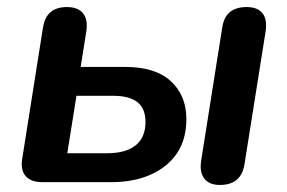

<svg xmlns="http://www.w3.org/2000/svg" viewBox="-20 -517 816 545"><path d="M100 0Q68 0 53 -17Q38 -34 43 -66L102 -439Q107 -469 124 -483Q141 -497 170 -497Q201 -497 215.5 -479.5Q230 -462 225 -428L209 -327H336Q421 -327 465 -286.5Q509 -246 509 -179Q509 -121 482 -81.5Q455 -42 407 -21Q359 0 297 0ZM171 -82H284Q337 -82 365 -104.5Q393 -127 393 -171Q393 -209 370 -227Q347 -245 303 -245H197ZM604 8Q574 8 560 -10Q546 -28 551 -61L611 -440Q616 -470 633.5 -483.5Q651 -497 680 -497Q711 -497 725 -479.5Q739 -462 734 -428L674 -51Q665 8 604 8Z"/></svg>

Font: Nunito ExtraLight
Style: Italic
Weight: 200
Italic angle: -9°
Designer: Vernon Adams
Foundry: Vernon Adams
Version: Version 3.602